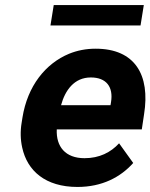

<svg xmlns="http://www.w3.org/2000/svg" viewBox="-20 -731 596 761"><path d="M66 -246C60 -211 61 -177 68 -146C88 -54 160 10 287 10C385 10 458 -29 508 -85L452 -163C419 -127 374 -104 315 -104C239 -104 202 -150 205 -218H542L551 -278C576 -434 515 -538 359 -538C321 -538 286 -531 254 -518C160 -479 89 -390 69 -265ZM180 -630H537L550 -711H193ZM222 -314C238 -373 274 -424 340 -424C401 -424 430 -387 420 -326L418 -314Z"/></svg>

Font: Asimov Pro
Style: BdObl
Weight: 700
Designer: Google
Version: Version 2.000980; 2014